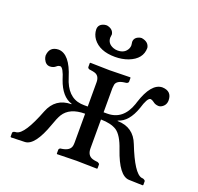

<svg xmlns="http://www.w3.org/2000/svg" viewBox="-111 -733 883 855"><g transform="rotate(20 330.5 -305.5)"><path d="M459 -580.1Q459 -527.3 398.9 -503.9Q370.1 -493.2 336.9 -493.2Q263.7 -493.2 231.4 -536.6Q217.3 -556.6 216.8 -580.1Q216.8 -604 242.7 -611.3Q249.5 -612.8 255.9 -612.8Q285.6 -607.4 290 -583Q289.6 -577.6 289.1 -575.2Q288.1 -571.3 288.1 -566.9Q288.1 -539.1 316.9 -527.8Q326.7 -523.9 337.9 -523.9Q372.1 -523.9 384.8 -550.8Q388.2 -558.6 388.2 -565.9Q387.7 -572.3 387.2 -575.2Q386.2 -578.1 386.2 -582Q386.2 -603 409.2 -610.8Q415.5 -612.8 420.9 -612.8Q454.6 -607.4 459 -580.1ZM22 0V-18.1Q22 -24.9 32.7 -26.9L40 -27.8Q76.7 -34.2 124 -157.2Q151.9 -228.5 227.1 -229V-231Q177.7 -246.1 152.8 -317.9Q137.2 -369.6 123 -371.1Q112.8 -370.6 106 -363.8Q95.7 -354.5 79.1 -354Q59.1 -354 48.8 -377Q45.4 -385.3 44.9 -393.1Q47.4 -437 90.8 -438Q144 -436.5 174.8 -336.9Q200.2 -252.9 265.6 -245.1Q273.9 -244.1 282.2 -244.1H298.8V-358.9Q298.8 -388.7 276.9 -396.5Q268.1 -399.4 255.9 -400.9L249 -401.9Q241.7 -404.8 241.2 -410.2V-429.2L243.2 -431.2Q244.1 -431.2 335 -429.2L432.1 -431.2L434.1 -429.2V-410.2Q432.6 -404.3 424.8 -401.9L417 -400.9Q381.3 -396.5 376 -376Q374.5 -368.2 374 -358.9V-244.1H391.1Q466.3 -244.1 495.1 -327.6Q496.6 -332.5 498 -336.9Q529.8 -436.5 582 -438Q627.4 -436.5 627.9 -393.1Q627.9 -369.1 606.9 -357.4Q600.6 -354 594.2 -354Q577.6 -354.5 566.9 -363.8Q559.1 -370.1 549.8 -371.1Q535.2 -369.1 520 -317.9Q494.6 -245.1 445.8 -231V-229Q522 -227.5 548.8 -157.2Q596.7 -35.2 632.8 -27.8L640.1 -26.9Q650.4 -22.9 650.9 -18.1V0L647.9 2L583 0Q535.2 -2 497.1 -112.8Q476.6 -173.8 448.7 -192.4Q421.4 -209.5 374 -210V-73.2Q374 -39.6 399.9 -31.2Q407.7 -28.8 417 -27.8L424.8 -26.9Q432.6 -23.9 434.1 -19V0L432.1 2Q431.2 2 335 0L243.2 2L241.2 0V-19Q243.2 -25.4 249 -26.9L255.9 -27.8Q292.5 -33.7 297.4 -57.6Q298.8 -64.9 298.8 -73.2V-210Q226.1 -210 198.2 -165Q187.5 -147 175.8 -112.8Q136.7 -2 89.8 0L24.9 2Z"/></g></svg>

Font: Linux Libertine Display O
Style: Regular
Weight: 400
Designer: Philipp H. Poll
Foundry: Philipp H. Poll
Version: Version 5.0.9